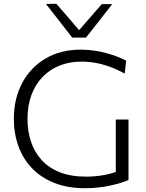

<svg xmlns="http://www.w3.org/2000/svg" viewBox="-20 -989 774 1019"><path d="M432 10Q339 10 268.5 -18Q198 -46 150 -96Q102 -146 77.8 -213.2Q53.5 -280.5 53.5 -358.5Q53.5 -465.5 97.8 -548.5Q142 -631.5 222 -678.5Q302 -725.5 409 -725.5Q446.5 -725.5 481.8 -720.2Q517 -715 548 -706.2Q579 -697.5 605 -687.2Q631 -677 649.5 -667L642 -598.5Q601 -621 562 -635Q523 -649 485.8 -655.5Q448.5 -662 412.5 -662Q349 -662 296.8 -641.2Q244.5 -620.5 206 -580.8Q167.5 -541 146.8 -484.8Q126 -428.5 126 -358Q126 -293.5 144.2 -238Q162.5 -182.5 200.2 -140.5Q238 -98.5 296.8 -75Q355.5 -51.5 436 -51.5Q463.5 -51.5 491.5 -54.2Q519.5 -57 547.2 -63Q575 -69 601.8 -78.8Q628.5 -88.5 653.5 -102L662 -33.5Q644.5 -26 619.5 -18.2Q594.5 -10.5 564.2 -4Q534 2.5 500.5 6.2Q467 10 432 10ZM594.5 -32.5Q594.5 -85 594.5 -123.8Q594.5 -162.5 594.5 -201.5Q594.5 -247.5 594.5 -283Q594.5 -318.5 594.5 -354.5H662Q662 -318.5 662 -283Q662 -247.5 662 -201.5Q662 -162.5 662 -124Q662 -85.5 662 -33.5ZM363 -789.5Q328.5 -834 293.8 -878.8Q259 -923.5 224 -968L279 -969Q312.5 -930.5 344.8 -893.2Q377 -856 410 -817H389.5Q423 -855.5 455.2 -892.5Q487.5 -929.5 520 -967H575.5Q541 -923 506.5 -878.5Q472 -834 436.5 -789.5Z"/></svg>

Font: Commissioner Thin Light
Style: Regular
Weight: 300
Version: Version 1.000